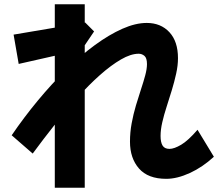

<svg xmlns="http://www.w3.org/2000/svg" viewBox="-20 -817 1040 904"><path d="M763 25Q677 25 634.5 -23.5Q592 -72 592 -150Q592 -194 600 -237Q608 -280 620 -320.5Q632 -361 644 -397Q656 -433 664 -463Q672 -493 672 -515Q672 -544 660 -554Q648 -564 633 -564Q596 -564 549.5 -537Q503 -510 451 -464Q399 -418 345 -357.5Q291 -297 237.5 -229.5Q184 -162 134 -94L35 -180Q93 -265 158.5 -344Q224 -423 292 -489.5Q360 -556 427 -605Q494 -654 556 -681.5Q618 -709 671 -709Q737 -709 777.5 -665.5Q818 -622 818 -543Q818 -509 809.5 -470.5Q801 -432 789 -392.5Q777 -353 764.5 -314.5Q752 -276 744 -241Q736 -206 736 -177Q736 -147 745.5 -131.5Q755 -116 778 -116Q800 -116 833 -135.5Q866 -155 910 -206L987 -79Q934 -30 874 -2.5Q814 25 763 25ZM238 67V-797H379V67ZM68 -516 44 -654 381 -711 423 -669 373 -595 360 -582Z"/></svg>

Font: Murecho Thin
Style: Bold
Weight: 700
Version: Version 1.010